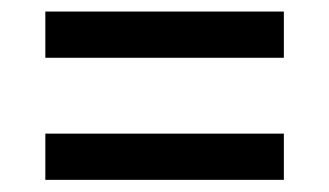

<svg xmlns="http://www.w3.org/2000/svg" viewBox="-20 -472 556 324"><path d="M459 -168.5H56.5V-246.5H459ZM459 -374.5H56.5V-452.5H459Z"/></svg>

Font: Anek Kannada Medium
Style: Regular
Weight: 500
Designer: Vaishnavi Murthy, Maithili Shingre (Kannada) & Yesha Goshar (Latin)
Foundry: Ek Type
Version: Version 1.003